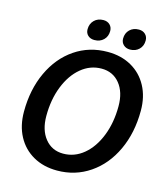

<svg xmlns="http://www.w3.org/2000/svg" viewBox="-128 -975 936 1082"><g transform="rotate(15 340.5 -433.5)"><path d="M41 -263Q41 -392 88.5 -494Q136 -596 220 -653Q304 -710 411 -710Q490 -710 550 -676Q610 -642 643 -580.5Q676 -519 676 -438Q676 -309 628.5 -207Q581 -105 496.5 -47.5Q412 10 306 10Q227 10 167 -24Q107 -58 74 -119.5Q41 -181 41 -263ZM548 -430Q548 -512 508 -561Q468 -610 402 -610Q336 -610 283 -566Q230 -522 199.5 -445Q169 -368 169 -272Q169 -190 209 -140.5Q249 -91 315 -91Q381 -91 434 -135Q487 -179 517.5 -256.5Q548 -334 548 -430ZM267 -804Q267 -836 287.5 -856.5Q308 -877 341 -877Q364 -877 378.5 -863Q393 -849 393 -827Q393 -795 372.5 -775Q352 -755 319 -755Q296 -755 281.5 -768.5Q267 -782 267 -804ZM474 -805Q474 -837 494.5 -857Q515 -877 548 -877Q571 -877 585.5 -863Q600 -849 600 -827Q600 -795 579.5 -775Q559 -755 527 -755Q504 -755 489 -769Q474 -783 474 -805Z"/></g></svg>

Font: Sarabun SemiBold
Style: Italic
Weight: 600
Italic angle: -10°
Designer: Suppakit Chalermlarp | Katatrad Co.,Ltd.
Foundry: Cadson Demak Co.,Ltd.
Version: Version 1.000; ttfautohint (v1.6)